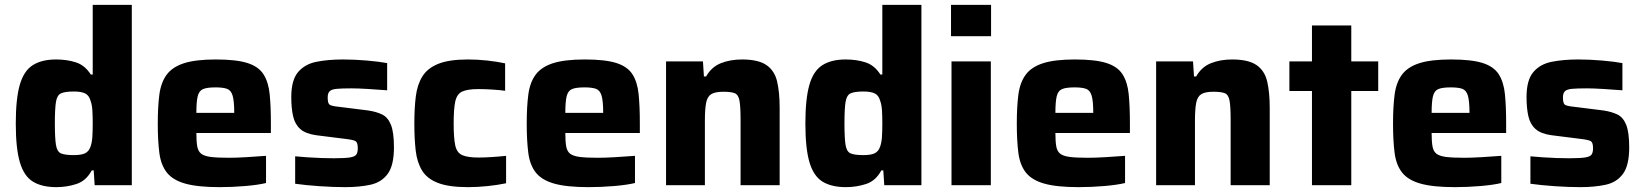

<svg xmlns="http://www.w3.org/2000/svg" viewBox="-20 -763 6771 791"><path d="M212 8Q153 8 116 -14.5Q79 -37 62 -94Q45 -151 45 -254Q45 -356 61.5 -413.5Q78 -471 115 -494.5Q152 -518 211 -518Q256 -518 293 -506Q330 -494 354 -456H362V-743H523V0H370L366 -61H358Q335 -18 295 -5Q255 8 212 8ZM284 -124Q315 -124 330.5 -131.5Q346 -139 353 -159Q359 -176 360.5 -199.5Q362 -223 362 -255Q362 -286 360.5 -309Q359 -332 353 -348Q347 -370 331 -378Q315 -386 284 -386Q248 -386 231.5 -378.5Q215 -371 210.5 -343Q206 -315 206 -255Q206 -194 210.5 -166Q215 -138 231.5 -131Q248 -124 284 -124Z M885 8Q795 8 743.5 -6.5Q692 -21 667.5 -52Q643 -83 636.5 -133Q630 -183 630 -254Q630 -323 636.5 -373Q643 -423 666.5 -455Q690 -487 738 -502.5Q786 -518 869 -518Q953 -518 999 -503.5Q1045 -489 1065.5 -457Q1086 -425 1091 -375Q1096 -325 1096 -254V-215H789Q789 -181 792.5 -160.5Q796 -140 808.5 -130Q821 -120 848 -116.5Q875 -113 923 -113Q952 -113 995 -115.5Q1038 -118 1076 -121V-9Q1043 -1 989.5 3.5Q936 8 885 8ZM789 -298H945Q945 -346 938.5 -368.5Q932 -391 915.5 -397Q899 -403 868 -403Q833 -403 816.5 -396Q800 -389 794.5 -366.5Q789 -344 789 -298Z M1402 8Q1353 8 1295.5 4Q1238 0 1196 -6V-119Q1217 -117 1245.5 -115Q1274 -113 1303 -112Q1332 -111 1355 -111Q1402 -111 1422.5 -114.5Q1443 -118 1448.5 -127Q1454 -136 1454 -152Q1454 -175 1445.5 -181Q1437 -187 1401 -191L1282 -206Q1239 -212 1217 -231.5Q1195 -251 1187.5 -284.5Q1180 -318 1180 -363Q1180 -433 1208 -466Q1236 -499 1284 -508.5Q1332 -518 1393 -518Q1441 -518 1492.5 -513.5Q1544 -509 1575 -503V-391Q1537 -394 1495.5 -396.5Q1454 -399 1428 -399Q1388 -399 1367 -397Q1346 -395 1338 -387Q1330 -379 1330 -361Q1330 -339 1337 -332.5Q1344 -326 1376 -323L1496 -308Q1530 -303 1554 -291.5Q1578 -280 1590.5 -249Q1603 -218 1603 -156Q1603 -82 1577.5 -47Q1552 -12 1506.5 -2Q1461 8 1402 8Z M1909 8Q1829 8 1784 -9.5Q1739 -27 1718.5 -61Q1698 -95 1692.5 -143.5Q1687 -192 1687 -255Q1687 -317 1693 -365.5Q1699 -414 1720 -448Q1741 -482 1785.5 -500Q1830 -518 1908 -518Q1948 -518 1988.5 -513.5Q2029 -509 2061 -502V-389Q2040 -392 2009 -394Q1978 -396 1951 -396Q1905 -396 1883.5 -385.5Q1862 -375 1855.5 -344.5Q1849 -314 1849 -255Q1849 -194 1855.5 -164Q1862 -134 1884 -124Q1906 -114 1952 -114Q1976 -114 2006.5 -116Q2037 -118 2065 -121V-8Q2032 -1 1990 3.5Q1948 8 1909 8Z M2405 8Q2315 8 2263.5 -6.5Q2212 -21 2187.5 -52Q2163 -83 2156.5 -133Q2150 -183 2150 -254Q2150 -323 2156.5 -373Q2163 -423 2186.5 -455Q2210 -487 2258 -502.5Q2306 -518 2389 -518Q2473 -518 2519 -503.5Q2565 -489 2585.5 -457Q2606 -425 2611 -375Q2616 -325 2616 -254V-215H2309Q2309 -181 2312.5 -160.5Q2316 -140 2328.5 -130Q2341 -120 2368 -116.5Q2395 -113 2443 -113Q2472 -113 2515 -115.5Q2558 -118 2596 -121V-9Q2563 -1 2509.5 3.5Q2456 8 2405 8ZM2309 -298H2465Q2465 -346 2458.5 -368.5Q2452 -391 2435.5 -397Q2419 -403 2388 -403Q2353 -403 2336.5 -396Q2320 -389 2314.5 -366.5Q2309 -344 2309 -298Z M2724 0V-510H2876L2880 -448H2889Q2911 -487 2949.5 -502.5Q2988 -518 3037 -518Q3104 -518 3137.5 -495Q3171 -472 3181.5 -427.5Q3192 -383 3192 -319V0H3031V-270Q3031 -324 3026.5 -348.5Q3022 -373 3007 -379Q2992 -385 2960 -385Q2926 -385 2910 -375Q2894 -365 2889 -339Q2884 -313 2884 -266V0Z M3465 8Q3406 8 3369 -14.5Q3332 -37 3315 -94Q3298 -151 3298 -254Q3298 -356 3314.5 -413.5Q3331 -471 3368 -494.5Q3405 -518 3464 -518Q3509 -518 3546 -506Q3583 -494 3607 -456H3615V-743H3776V0H3623L3619 -61H3611Q3588 -18 3548 -5Q3508 8 3465 8ZM3537 -124Q3568 -124 3583.5 -131.5Q3599 -139 3606 -159Q3612 -176 3613.5 -199.5Q3615 -223 3615 -255Q3615 -286 3613.5 -309Q3612 -332 3606 -348Q3600 -370 3584 -378Q3568 -386 3537 -386Q3501 -386 3484.5 -378.5Q3468 -371 3463.5 -343Q3459 -315 3459 -255Q3459 -194 3463.5 -166Q3468 -138 3484.5 -131Q3501 -124 3537 -124Z M3898 -614V-743H4063V-614ZM3900 0V-510H4062V0Z M4424 8Q4334 8 4282.5 -6.5Q4231 -21 4206.5 -52Q4182 -83 4175.5 -133Q4169 -183 4169 -254Q4169 -323 4175.5 -373Q4182 -423 4205.5 -455Q4229 -487 4277 -502.5Q4325 -518 4408 -518Q4492 -518 4538 -503.5Q4584 -489 4604.5 -457Q4625 -425 4630 -375Q4635 -325 4635 -254V-215H4328Q4328 -181 4331.5 -160.5Q4335 -140 4347.5 -130Q4360 -120 4387 -116.5Q4414 -113 4462 -113Q4491 -113 4534 -115.5Q4577 -118 4615 -121V-9Q4582 -1 4528.5 3.5Q4475 8 4424 8ZM4328 -298H4484Q4484 -346 4477.5 -368.5Q4471 -391 4454.5 -397Q4438 -403 4407 -403Q4372 -403 4355.5 -396Q4339 -389 4333.5 -366.5Q4328 -344 4328 -298Z M4743 0V-510H4895L4899 -448H4908Q4930 -487 4968.5 -502.5Q5007 -518 5056 -518Q5123 -518 5156.5 -495Q5190 -472 5200.5 -427.5Q5211 -383 5211 -319V0H5050V-270Q5050 -324 5045.5 -348.5Q5041 -373 5026 -379Q5011 -385 4979 -385Q4945 -385 4929 -375Q4913 -365 4908 -339Q4903 -313 4903 -266V0Z M5385 0V-388H5292V-510H5385V-658H5547V-510H5658V-388H5547V0Z M5974 8Q5884 8 5832.5 -6.5Q5781 -21 5756.5 -52Q5732 -83 5725.5 -133Q5719 -183 5719 -254Q5719 -323 5725.5 -373Q5732 -423 5755.5 -455Q5779 -487 5827 -502.5Q5875 -518 5958 -518Q6042 -518 6088 -503.5Q6134 -489 6154.5 -457Q6175 -425 6180 -375Q6185 -325 6185 -254V-215H5878Q5878 -181 5881.5 -160.5Q5885 -140 5897.5 -130Q5910 -120 5937 -116.5Q5964 -113 6012 -113Q6041 -113 6084 -115.5Q6127 -118 6165 -121V-9Q6132 -1 6078.5 3.5Q6025 8 5974 8ZM5878 -298H6034Q6034 -346 6027.5 -368.5Q6021 -391 6004.5 -397Q5988 -403 5957 -403Q5922 -403 5905.5 -396Q5889 -389 5883.5 -366.5Q5878 -344 5878 -298Z M6491 8Q6442 8 6384.5 4Q6327 0 6285 -6V-119Q6306 -117 6334.5 -115Q6363 -113 6392 -112Q6421 -111 6444 -111Q6491 -111 6511.5 -114.5Q6532 -118 6537.5 -127Q6543 -136 6543 -152Q6543 -175 6534.5 -181Q6526 -187 6490 -191L6371 -206Q6328 -212 6306 -231.5Q6284 -251 6276.5 -284.5Q6269 -318 6269 -363Q6269 -433 6297 -466Q6325 -499 6373 -508.5Q6421 -518 6482 -518Q6530 -518 6581.5 -513.5Q6633 -509 6664 -503V-391Q6626 -394 6584.5 -396.5Q6543 -399 6517 -399Q6477 -399 6456 -397Q6435 -395 6427 -387Q6419 -379 6419 -361Q6419 -339 6426 -332.5Q6433 -326 6465 -323L6585 -308Q6619 -303 6643 -291.5Q6667 -280 6679.5 -249Q6692 -218 6692 -156Q6692 -82 6666.5 -47Q6641 -12 6595.5 -2Q6550 8 6491 8Z"/></svg>

Font: Saira
Style: Bold
Weight: 700
Designer: Hector Gatti with collaboration of the Omnibus-Type team
Foundry: Omnibus-Type
Version: Version 1.100; ttfautohint (v1.8.3)